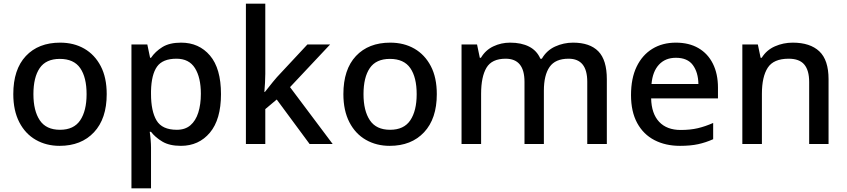

<svg xmlns="http://www.w3.org/2000/svg" viewBox="-20 -780 4588 1040"><path d="M558 -270Q558 -137 489 -63.5Q420 10 303 10Q231 10 174 -22.5Q117 -55 84.5 -118Q52 -181 52 -270Q52 -404 120 -476.5Q188 -549 306 -549Q380 -549 436.5 -516.5Q493 -484 525.5 -422Q558 -360 558 -270ZM161 -270Q161 -180 195.5 -128.5Q230 -77 305 -77Q380 -77 414.5 -128.5Q449 -180 449 -270Q449 -361 414.5 -411Q380 -461 304 -461Q229 -461 195 -411Q161 -361 161 -270Z M961 -549Q1058 -549 1117.5 -479Q1177 -409 1177 -270Q1177 -133 1117 -61.5Q1057 10 960 10Q898 10 859.5 -13Q821 -36 798 -66H791Q794 -48 796 -23.5Q798 1 798 20V240H692V-539H778L793 -467H798Q821 -501 859.5 -525Q898 -549 961 -549ZM936 -462Q861 -462 830.5 -419Q800 -376 798 -287V-271Q798 -178 828 -127.5Q858 -77 938 -77Q983 -77 1011.5 -101.5Q1040 -126 1054 -170Q1068 -214 1068 -272Q1068 -360 1036 -411Q1004 -462 936 -462Z M1417 -380Q1417 -359 1415.5 -332Q1414 -305 1412 -282H1415Q1423 -292 1434.5 -306.5Q1446 -321 1458 -336Q1470 -351 1480 -362L1645 -539H1768L1551 -308L1782 0H1657L1479 -241L1417 -189V0H1312V-760H1417Z M2346 -270Q2346 -137 2277 -63.5Q2208 10 2091 10Q2019 10 1962 -22.5Q1905 -55 1872.5 -118Q1840 -181 1840 -270Q1840 -404 1908 -476.5Q1976 -549 2094 -549Q2168 -549 2224.5 -516.5Q2281 -484 2313.5 -422Q2346 -360 2346 -270ZM1949 -270Q1949 -180 1983.5 -128.5Q2018 -77 2093 -77Q2168 -77 2202.5 -128.5Q2237 -180 2237 -270Q2237 -361 2202.5 -411Q2168 -461 2092 -461Q2017 -461 1983 -411Q1949 -361 1949 -270Z M3084 -549Q3175 -549 3221 -502Q3267 -455 3267 -351V0H3161V-337Q3161 -462 3060 -462Q2988 -462 2957 -417.5Q2926 -373 2926 -289V0H2821V-337Q2821 -462 2719 -462Q2644 -462 2615 -413Q2586 -364 2586 -272V0H2480V-539H2564L2579 -467H2585Q2610 -509 2652.5 -529Q2695 -549 2743 -549Q2804 -549 2846 -527.5Q2888 -506 2907 -462H2915Q2941 -507 2987 -528Q3033 -549 3084 -549Z M3641 -549Q3712 -549 3763 -519.5Q3814 -490 3841.5 -435Q3869 -380 3869 -305V-247H3507Q3509 -164 3550.5 -120Q3592 -76 3667 -76Q3719 -76 3759.5 -85.5Q3800 -95 3843 -114V-26Q3803 -8 3761.5 1Q3720 10 3663 10Q3585 10 3525 -21Q3465 -52 3431.5 -113.5Q3398 -175 3398 -265Q3398 -356 3428.5 -419Q3459 -482 3513.5 -515.5Q3568 -549 3641 -549ZM3641 -467Q3584 -467 3549.5 -430Q3515 -393 3509 -325H3763Q3762 -388 3733 -427.5Q3704 -467 3641 -467Z M4274 -549Q4368 -549 4418 -502Q4468 -455 4468 -351V0H4363V-336Q4363 -399 4336.5 -430.5Q4310 -462 4252 -462Q4170 -462 4138.5 -413Q4107 -364 4107 -272V0H4001V-539H4085L4100 -467H4106Q4132 -509 4177.5 -529Q4223 -549 4274 -549Z"/></svg>

Font: Noto Sans Tangsa Medium
Style: Regular
Weight: 500
Version: Version 1.504